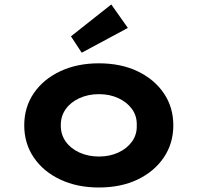

<svg xmlns="http://www.w3.org/2000/svg" viewBox="-20 -823 877 853"><path d="M419.1 10Q322.9 10 247.8 -25.3Q172.7 -60.6 130.2 -123.1Q87.7 -185.7 87.7 -265.9Q87.7 -347 130.2 -409.1Q172.7 -471.2 247.8 -506.5Q322.9 -541.7 419.1 -541.7Q517 -541.7 591 -506.5Q665 -471.2 707.5 -409.1Q750 -347 750 -265.9Q750 -185.7 707.5 -123.1Q665 -60.6 591 -25.3Q517 10 419.1 10ZM419.6 -127.6Q467.2 -127.6 505.5 -145.2Q543.8 -162.7 566.4 -194Q589 -225.4 587.6 -265.9Q589 -307.4 566.4 -338.5Q543.8 -369.6 505.5 -387.1Q467.2 -404.7 419.6 -404.7Q372.1 -404.7 333.2 -387.1Q294.4 -369.6 272 -338.3Q249.7 -307 250.1 -265.9Q249.7 -225.4 272 -194Q294.4 -162.7 333.2 -145.2Q372.1 -127.6 419.6 -127.6ZM343 -588.8 295.2 -661.6 474.4 -803.2 548 -698.9Z"/></svg>

Font: Lexend Giga
Style: Regular
Weight: 400
Designer: Bonnie Shaver-Troup, Thomas Jockin
Foundry: Lexend
Version: Version 1.007